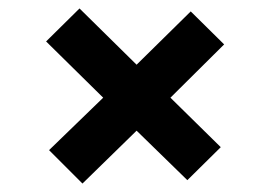

<svg xmlns="http://www.w3.org/2000/svg" viewBox="-20 -542 640 454"><path d="M175 -108 96 -187 224 -311 89 -444 168 -522 303 -389 431 -515 510 -437 383 -311 502 -194 423 -116 303 -233Z"/></svg>

Font: Pixelify Sans Medium
Style: Regular
Weight: 500
Designer: Stefie Justprince
Foundry: Typecalism Foundryline
Version: Version 1.000;February 13, 2025;FontCreator 15.0.0.3015 64-b